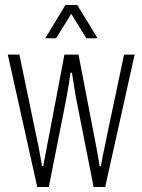

<svg xmlns="http://www.w3.org/2000/svg" viewBox="-20 -743 566 763"><path d="M128 0 11 -526H57L125 -199Q128 -187 132 -166.5Q136 -146 140 -123.5Q144 -101 147 -83H152Q155 -99 159 -121Q163 -143 167 -163.5Q171 -184 174 -199L236 -526H292L355 -199Q358 -184 362 -163.5Q366 -143 369.5 -121Q373 -99 376 -83H381Q384 -101 388.5 -123.5Q393 -146 397.5 -166.5Q402 -187 404 -199L473 -526H515L398 0H352L287 -329Q284 -343 280 -365.5Q276 -388 272.5 -412Q269 -436 266 -454H260Q258 -436 254 -412Q250 -388 246 -365.5Q242 -343 239 -328L174 0ZM160 -591 240 -723H287L368 -591H323L250 -709H276L203 -591Z"/></svg>

Font: Archivo Condensed Thin
Style: Regular
Weight: 250
Width: 3
Designer: Hector Gatti
Foundry: Omnibus-Type
Version: Version 2.001